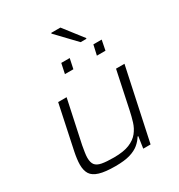

<svg xmlns="http://www.w3.org/2000/svg" viewBox="-209 -1037 1098 1181"><g transform="rotate(-30 340.5 -446.0)"><path d="M265 8Q193 8 152 -4.5Q111 -17 95 -42.5Q79 -68 79 -109Q79 -127 82 -150.5Q85 -174 90 -198L156 -510H216L151 -206Q147 -183 143.5 -161Q140 -139 140 -123Q140 -89 153.5 -72Q167 -55 198.5 -49Q230 -43 283 -43Q352 -43 393.5 -60Q435 -77 458 -106Q481 -135 492 -171Q503 -207 511 -245L567 -510H627L518 0H466L478 -82H473Q458 -57 433.5 -36.5Q409 -16 369.5 -4Q330 8 265 8ZM505 -638 521 -709H580L566 -638ZM278 -638 293 -709H353L338 -638ZM460 -760 331 -895 332 -900H397L502 -765L501 -760Z"/></g></svg>

Font: Saira Expanded Light
Style: Italic
Weight: 300
Width: 7
Italic angle: -12°
Designer: Hector Gatti with collaboration of the Omnibus-Type team
Foundry: Omnibus-Type
Version: Version 1.101